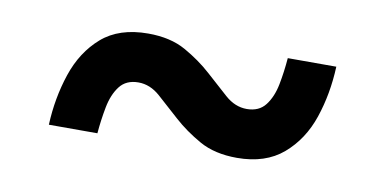

<svg xmlns="http://www.w3.org/2000/svg" viewBox="-35 -486 686 339"><g transform="rotate(10 308.0 -316.5)"><path d="M546 -411Q544 -362 529.5 -319Q515 -276 483.5 -249Q452 -222 401 -222Q361 -222 333.5 -237.5Q306 -253 285 -272Q264 -291 246 -307Q228 -323 207 -323Q185 -323 173.5 -308Q162 -293 157.5 -269.5Q153 -246 151 -222H64Q66 -270 80.5 -313.5Q95 -357 126 -384Q157 -411 209 -411Q249 -411 276.5 -395.5Q304 -380 325 -361Q346 -342 364 -326Q382 -310 403 -310Q425 -310 436.5 -325Q448 -340 452.5 -363Q457 -386 459 -411Z"/></g></svg>

Font: Kufam Medium
Style: Regular
Weight: 500
Designer: Wael Morcos, Artur Schmal
Foundry: Original Type
Version: Version 1.300; ttfautohint (v1.8.3)